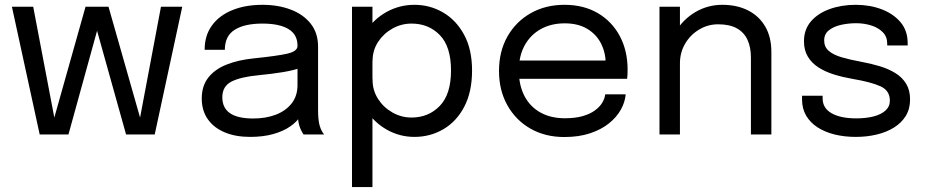

<svg xmlns="http://www.w3.org/2000/svg" viewBox="-20 -559 3858 798"><path d="M504 0 355.5 -531H431L571.5 -37.5H556L649 -531H737.5L623 0ZM145 0 29.5 -531H118L212 -37.5H196.5L335.5 -531H411L264.5 0Z M1019.5 10Q959 10 913.8 -9Q868.5 -28 843.5 -63.8Q818.5 -99.5 818.5 -149.5Q818.5 -201.5 845.5 -236.2Q872.5 -271 921.5 -290.5Q970.5 -310 1035.5 -316.5Q1133.5 -326.5 1175 -336.2Q1216.5 -346 1216.5 -368Q1216.5 -368.5 1216.5 -368.8Q1216.5 -369 1216.5 -369.5Q1216.5 -415.5 1179 -438.2Q1141.5 -461 1070.5 -461Q996.5 -461 955.5 -435.2Q914.5 -409.5 914.5 -352H830.5Q830.5 -411.5 861 -453.2Q891.5 -495 945.8 -517Q1000 -539 1071 -539Q1136 -539 1188.2 -519.2Q1240.5 -499.5 1271.2 -460.8Q1302 -422 1302 -365Q1302 -354.5 1302 -344.2Q1302 -334 1302 -323.5V-100Q1302 -82.5 1303.5 -66Q1305 -49.5 1308.5 -37Q1313 -22 1318.5 -12.8Q1324 -3.5 1327.5 0H1242Q1239.5 -2.5 1234.5 -11.8Q1229.5 -21 1225 -33.5Q1221.5 -43.5 1219.5 -58.8Q1217.5 -74 1217.5 -90.5L1231.5 -81Q1216 -54 1186.2 -33.5Q1156.5 -13 1114.5 -1.5Q1072.5 10 1019.5 10ZM1033 -66.5Q1084.5 -66.5 1126 -82.2Q1167.5 -98 1192 -129Q1216.5 -160 1216.5 -206V-311.5L1235.5 -279.5Q1203.5 -267 1155.8 -259.2Q1108 -251.5 1056 -246.5Q980.5 -239.5 942.2 -220Q904 -200.5 904 -154.5Q904 -111 935.5 -88.8Q967 -66.5 1033 -66.5Z M1443 218.5V-531H1528V218.5ZM1702.5 10Q1641 10 1587.5 -20.2Q1534 -50.5 1500.8 -103.5Q1467.5 -156.5 1467.5 -224.5Q1467.5 -226 1467.5 -227Q1467.5 -228 1467.5 -229.5L1528.5 -231Q1528.5 -230 1528.5 -228.8Q1528.5 -227.5 1528.5 -226.5Q1528.5 -183.5 1551.2 -148Q1574 -112.5 1611 -91.5Q1648 -70.5 1690.5 -70.5Q1761 -70.5 1807.8 -118.8Q1854.5 -167 1854.5 -266Q1854.5 -365.5 1808 -413.2Q1761.5 -461 1690.5 -461Q1648 -461 1611 -440.2Q1574 -419.5 1551.2 -384.5Q1528.5 -349.5 1528.5 -306L1467.5 -308Q1467.5 -376.5 1500.8 -428.5Q1534 -480.5 1587.5 -509.8Q1641 -539 1702.5 -539Q1767 -539 1821.5 -507.2Q1876 -475.5 1909 -414.5Q1942 -353.5 1942 -266Q1942 -177 1909.5 -115.2Q1877 -53.5 1822.5 -21.8Q1768 10 1702.5 10Z M2102 -231.5V-307.5H2512.5L2497.5 -282.5Q2497.5 -285.5 2497.5 -288.2Q2497.5 -291 2497.5 -293.5Q2497.5 -339.5 2478.2 -377.8Q2459 -416 2421 -439Q2383 -462 2327 -462Q2270.5 -462 2227.5 -438Q2184.5 -414 2160.5 -370.2Q2136.5 -326.5 2136.5 -266Q2136.5 -204.5 2159.8 -160Q2183 -115.5 2226 -91.5Q2269 -67.5 2328 -67.5Q2370 -67.5 2401 -76.2Q2432 -85 2452.2 -99.8Q2472.5 -114.5 2483 -132Q2493.5 -149.5 2495.5 -167H2580.5Q2578 -135 2560.5 -103.5Q2543 -72 2511 -46.2Q2479 -20.5 2432.5 -5Q2386 10.5 2325.5 10.5Q2245.5 10.5 2184.5 -24.5Q2123.5 -59.5 2088.8 -121.5Q2054 -183.5 2054 -264Q2054 -345.5 2089 -407.2Q2124 -469 2185.5 -504Q2247 -539 2326 -539Q2406.5 -539 2465.5 -504Q2524.5 -469 2556.5 -408.2Q2588.5 -347.5 2588.5 -270Q2588.5 -262 2588 -249Q2587.5 -236 2586.5 -231.5Z M3101 0V-254.5Q3101 -277.5 3101 -292.2Q3101 -307 3101 -320.5Q3101 -362 3087 -393Q3073 -424 3043 -441Q3013 -458 2964.5 -458Q2922 -458 2885.8 -436.2Q2849.5 -414.5 2827.8 -377.8Q2806 -341 2806 -295.5L2757.5 -314Q2757.5 -376.5 2788.2 -427.5Q2819 -478.5 2870.2 -508.8Q2921.5 -539 2982 -539Q3043.5 -539 3089.5 -515.5Q3135.5 -492 3160.8 -448.2Q3186 -404.5 3186 -343Q3186 -321 3186 -295Q3186 -269 3186 -246.5V0ZM2721 0V-531H2806V0Z M3537 10Q3489 10 3448.2 -0.2Q3407.5 -10.5 3377.2 -30.2Q3347 -50 3330.2 -79Q3313.5 -108 3313.5 -145.5Q3313.5 -149.5 3313.5 -153.8Q3313.5 -158 3313.5 -161H3399Q3399 -158 3399 -156Q3399 -154 3399 -150Q3399 -109.5 3436.5 -88.2Q3474 -67 3539 -67Q3579 -67 3610.5 -75Q3642 -83 3660.2 -99.5Q3678.5 -116 3678.5 -141Q3678.5 -182.5 3639.8 -200.2Q3601 -218 3524 -231Q3483.5 -238 3447 -249.2Q3410.5 -260.5 3382.2 -278.5Q3354 -296.5 3337.8 -323.2Q3321.5 -350 3321.5 -387.5Q3321.5 -436 3350.2 -469.8Q3379 -503.5 3428 -521.2Q3477 -539 3537 -539Q3595 -539 3644 -520.5Q3693 -502 3722.8 -466.8Q3752.5 -431.5 3752.5 -380Q3752.5 -378 3752.5 -375.2Q3752.5 -372.5 3752.5 -370H3667.5Q3667.5 -372.5 3667.5 -374Q3667.5 -375.5 3667.5 -377.5Q3667.5 -406.5 3649 -425.2Q3630.5 -444 3601 -453.2Q3571.5 -462.5 3538 -462.5Q3506.5 -462.5 3476 -455.8Q3445.5 -449 3425.5 -433.5Q3405.5 -418 3405.5 -391Q3405.5 -364 3424.2 -347.8Q3443 -331.5 3477.2 -321.2Q3511.5 -311 3558 -302.5Q3599.5 -295 3636.5 -283.8Q3673.5 -272.5 3701.8 -255Q3730 -237.5 3746.2 -210.8Q3762.5 -184 3762.5 -145.5Q3762.5 -106.5 3744.8 -77.5Q3727 -48.5 3695.8 -29Q3664.5 -9.5 3623.8 0.2Q3583 10 3537 10Z"/></svg>

Font: Epilogue
Style: Regular
Weight: 400
Designer: Tyler Finck
Foundry: Etcetera Type Co
Version: Version 2.112